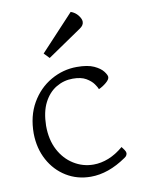

<svg xmlns="http://www.w3.org/2000/svg" viewBox="-83 -858 632 851"><g transform="rotate(-10 232.5 -432.5)"><path d="M40 -297Q40 -376 73.5 -434Q107 -492 162 -523.5Q217 -555 279 -555Q328 -555 356 -542Q384 -529 396.5 -512.5Q409 -496 409 -487Q409 -476 393 -462.5Q377 -449 359 -441Q356 -450 345 -465.5Q334 -481 312 -494Q290 -507 252 -507Q212 -507 177.5 -486.5Q143 -466 122 -425Q101 -384 100 -322Q100 -259 124 -213Q148 -167 189 -141.5Q230 -116 278 -116Q312 -116 346 -129.5Q380 -143 413 -171Q418 -165 424 -156Q430 -147 430 -141Q430 -137 427.5 -131.5Q425 -126 417 -121Q336 -65 257 -65Q196 -65 147 -95Q98 -125 69.5 -177.5Q41 -230 40 -297ZM322 -720 168 -615 145 -639 295 -800Q315 -793 327.5 -777Q340 -761 340 -748Q340 -732 322 -720Z"/></g></svg>

Font: Gowun Batang
Style: Regular
Weight: 400
Designer: Yanghee Ryu
Foundry: Yanghee Ryu
Version: Version 2.000